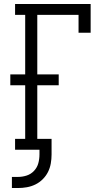

<svg xmlns="http://www.w3.org/2000/svg" viewBox="-20 -755 540 968"><path d="M40 193V137H70Q93 137 114.5 130Q136 123 151.5 106.5Q167 90 173 68.5Q179 47 179 24V0H56V-55H107V-325H32V-380H107V-680H56V-735H437V-590H376V-680H168V-380H276V-325H168V-55H240V24Q240 47 236 69.5Q232 92 222 112Q212 132 195.5 148.5Q179 165 158.5 175Q138 185 115.5 189Q93 193 70 193Z"/></svg>

Font: Iosevka Curly Slab Light
Style: Regular
Weight: 300
Monospace: yes
Designer: Belleve Invis
Foundry: Belleve Invis
Version: Version 22.1.2; ttfautohint (v1.8.4)